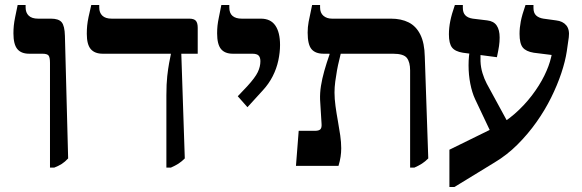

<svg xmlns="http://www.w3.org/2000/svg" viewBox="-20 -667 2340 772"><path d="M181 7V-414Q181 -436 175.5 -443.5Q170 -451 150 -451H97Q65 -451 49.5 -470Q34 -489 34 -533Q34 -549 35.5 -564Q37 -579 41 -598.5Q45 -618 51 -647H83V-637Q83 -616 95.5 -604Q108 -592 133 -592H185Q216 -592 228 -577.5Q240 -563 241 -523L254 -30Q241 -16 228.5 -8Q216 0 198 7Z M649 7V-283Q649 -330 652.5 -361Q656 -392 660 -413.5Q664 -435 667 -449V-451H393Q361 -451 345 -469.5Q329 -488 329 -531Q329 -549 330.5 -564Q332 -579 336 -598.5Q340 -618 347 -647H379V-637Q379 -616 391.5 -604Q404 -592 429 -592H741Q760 -592 767.5 -583.5Q775 -575 775 -555V-451H709L723 -30Q710 -17 697.5 -9Q685 -1 667 7Z M975 -236 936 -280 974 -320Q1006 -355 1016.5 -377Q1027 -399 1027 -421Q1027 -436 1020 -443.5Q1013 -451 994 -451H916Q884 -451 868.5 -470Q853 -489 853 -533Q853 -549 854.5 -563.5Q856 -578 860 -597Q864 -616 870 -647H902V-637Q902 -614 915 -603Q928 -592 952 -592H1029Q1068 -592 1087 -564.5Q1106 -537 1106 -486Q1106 -456 1099 -423.5Q1092 -391 1076.5 -360.5Q1061 -330 1037 -304Z M1629 7V-384Q1629 -417 1616 -434Q1603 -451 1560 -451H1281Q1248 -451 1232.5 -469.5Q1217 -488 1217 -536Q1217 -558 1221 -579.5Q1225 -601 1235 -647H1267V-637Q1267 -615 1280.5 -603.5Q1294 -592 1315 -592H1552Q1593 -592 1623 -577Q1653 -562 1670 -528Q1687 -494 1688 -439L1702 -30Q1689 -17 1676.5 -9Q1664 -1 1646 7ZM1170 0 1181 -141H1246Q1262 -141 1268 -147Q1274 -153 1273 -168L1267 -266Q1266 -293 1270.5 -321.5Q1275 -350 1284 -382Q1293 -414 1305 -448V-481H1350V-451Q1348 -441 1343.5 -423.5Q1339 -406 1335 -384Q1331 -362 1328 -339Q1325 -316 1325 -295Q1325 -270 1329 -240.5Q1333 -211 1338.5 -181Q1344 -151 1348 -123Q1352 -95 1352 -71Q1352 -54 1349.5 -37Q1347 -20 1341 0Z M1787 85V-65L1960 -150Q2009 -174 2048.5 -208.5Q2088 -243 2118.5 -283Q2149 -323 2168.5 -362.5Q2188 -402 2196 -437L2198 -446L2126 -455Q2095 -460 2082 -476Q2069 -492 2069 -531Q2069 -555 2074 -581Q2079 -607 2093 -647H2125V-635Q2125 -615 2135.5 -605Q2146 -595 2165 -592L2216 -585Q2243 -582 2257 -565Q2271 -548 2267 -517L2259 -461Q2253 -421 2237 -373Q2221 -325 2196 -274.5Q2171 -224 2137 -176Q2103 -128 2061 -86Q2019 -44 1969 -14L1807 85ZM1962 -117 1890 -269Q1878 -295 1871 -330.5Q1864 -366 1864 -404.5Q1864 -443 1871 -475L1914 -472Q1911 -446 1912 -421Q1913 -396 1920 -373Q1927 -350 1937 -331L2035 -151ZM1978 -437 1841 -455Q1810 -460 1797.5 -476Q1785 -492 1785 -529Q1785 -555 1790.5 -582.5Q1796 -610 1809 -647H1841V-635Q1841 -616 1851 -605.5Q1861 -595 1881 -592L1939 -585Q1965 -582 1977 -564.5Q1989 -547 1989 -516Q1989 -499 1986.5 -482Q1984 -465 1978 -437Z"/></svg>

Font: Noto Serif Hebrew SemiBold
Style: Regular
Weight: 600
Version: Version 2.003